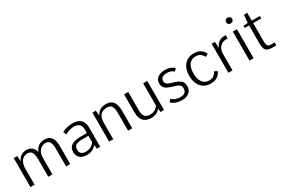

<svg xmlns="http://www.w3.org/2000/svg" viewBox="89 -1890 4438 3030"><g transform="rotate(-30 2308.5 -375.0)"><path d="M84 0V-528.3H146.5L154.8 -429.7Q180.2 -486.8 222.7 -513.2Q265.1 -539.6 318.8 -539.6Q359.4 -539.6 389.9 -524.7Q420.4 -509.8 440.4 -482.4Q460.4 -455.1 470.2 -417Q494.6 -480 540.8 -509.8Q586.9 -539.6 645.5 -539.6Q728 -539.6 768.6 -488.3Q809.1 -437 809.1 -334.5V0H734.4V-326.2Q734.4 -367.7 727.1 -403.6Q719.7 -439.5 698.2 -461.7Q676.8 -483.9 633.3 -483.9Q591.3 -483.9 557.4 -460.7Q523.4 -437.5 503.9 -397Q484.4 -356.4 484.4 -303.2V0H409.2V-314.9Q409.2 -371.6 399.7 -408.9Q390.1 -446.3 367.7 -465.1Q345.2 -483.9 306.6 -483.9Q259.3 -483.9 228 -460.7Q196.8 -437.5 179.9 -399.7Q163.1 -361.8 159.2 -316.9V0Z M1110.4 8.8Q1036.6 8.8 990.2 -29.1Q943.8 -66.9 943.8 -140.6Q943.8 -177.2 956.5 -205.6Q969.2 -233.9 995.8 -253.2Q1022.5 -272.5 1064.9 -282.5Q1107.4 -292.5 1166 -292.5H1280.8V-356.9Q1280.8 -421.4 1249.5 -452.1Q1218.3 -482.9 1156.2 -482.9Q1117.7 -482.9 1071.8 -471.2Q1025.9 -459.5 989.7 -435.5L966.3 -492.2Q990.7 -507.3 1022.2 -517.8Q1053.7 -528.3 1088.6 -533.9Q1123.5 -539.6 1156.7 -539.6Q1215.8 -539.6 1260.5 -521.2Q1305.2 -502.9 1330.3 -461.2Q1355.5 -419.4 1355.5 -348.6V0H1294.4L1287.6 -72.8Q1262.7 -42 1234.9 -24.2Q1207 -6.3 1175.8 1.2Q1144.5 8.8 1110.4 8.8ZM1120.6 -44.9Q1168.5 -44.9 1209 -64.2Q1249.5 -83.5 1280.8 -125V-244.1H1178.2Q1113.8 -244.1 1078.4 -232.4Q1043 -220.7 1029.5 -197.8Q1016.1 -174.8 1016.1 -140.1Q1016.1 -88.9 1046.9 -66.9Q1077.6 -44.9 1120.6 -44.9Z M1518.1 0V-528.3H1580.1L1588.4 -429.7Q1611.8 -483.4 1655.8 -511.5Q1699.7 -539.6 1766.6 -539.6Q1855.5 -539.6 1897 -483.9Q1938.5 -428.2 1938.5 -319.8V0H1863.3V-332Q1863.8 -377.9 1853.8 -412.1Q1843.8 -446.3 1820.1 -465.1Q1796.4 -483.9 1753.4 -483.9Q1708.5 -483.9 1677.7 -469.5Q1647 -455.1 1628.4 -430.4Q1609.9 -405.8 1601.6 -374Q1593.3 -342.3 1593.3 -308.1V0Z M2282.7 9.8Q2190.4 9.8 2142.8 -42.2Q2095.2 -94.2 2095.2 -200.2V-528.3H2170.4V-193.4Q2170.4 -147 2182.4 -113.8Q2194.3 -80.6 2220.7 -62.7Q2247.1 -44.9 2291 -44.9Q2334 -44.9 2363.8 -57.4Q2393.6 -69.8 2412.6 -87.6Q2431.6 -105.5 2442.9 -122.6V-528.3H2517.6V0H2453.1L2447.8 -67.9Q2421.4 -31.2 2381.8 -10.7Q2342.3 9.8 2282.7 9.8Z M2843.8 9.8Q2789.1 9.8 2738.8 -7.6Q2688.5 -24.9 2653.8 -59.6L2689.9 -99.1H2696.8Q2728 -68.8 2767.6 -56.9Q2807.1 -44.9 2843.8 -44.9Q2900.4 -44.9 2928.7 -69.3Q2957 -93.8 2957 -143.6Q2957 -165.5 2949.7 -181.9Q2942.4 -198.2 2921.9 -211.7Q2901.4 -225.1 2861.8 -237.3L2796.9 -257.8Q2740.2 -275.4 2710.7 -296.4Q2681.2 -317.4 2670.7 -343.3Q2660.2 -369.1 2660.2 -401.4Q2660.2 -466.3 2710.9 -502.9Q2761.7 -539.6 2846.7 -539.6Q2884.3 -539.6 2915 -531.2Q2945.8 -522.9 2969.5 -509Q2993.2 -495.1 3008.3 -477.1L2971.7 -440.9H2966.8Q2947.8 -459.5 2917.2 -471.4Q2886.7 -483.4 2847.7 -483.4Q2811 -483.4 2785.4 -474.1Q2759.8 -464.8 2746.1 -446.3Q2732.4 -427.7 2732.4 -400.9Q2732.4 -370.1 2750 -351.1Q2767.6 -332 2818.8 -315.9L2883.3 -295.4Q2942.4 -276.4 2972.7 -254.4Q3002.9 -232.4 3013.7 -205.6Q3024.4 -178.7 3024.4 -145.5Q3024.4 -91.3 3000.5 -57.1Q2976.6 -22.9 2935.5 -6.6Q2894.5 9.8 2843.8 9.8Z M3368.2 9.8Q3295.4 9.8 3242.2 -23.9Q3189 -57.6 3160.2 -119.1Q3131.3 -180.7 3131.3 -264.6Q3131.3 -349.1 3160.2 -410.6Q3189 -472.2 3242.2 -505.9Q3295.4 -539.6 3368.2 -539.6Q3422.9 -539.6 3461.2 -523.2Q3499.5 -506.8 3523.4 -480Q3547.4 -453.1 3558.1 -422.4L3512.2 -397.5H3505.4Q3488.8 -435.5 3455.6 -459.5Q3422.4 -483.4 3371.1 -483.4Q3318.4 -483.4 3281.7 -457.3Q3245.1 -431.2 3226.6 -382.1Q3208 -333 3208 -264.6Q3208 -196.8 3226.6 -147.7Q3245.1 -98.6 3281.5 -72.3Q3317.9 -45.9 3371.1 -45.9Q3422.4 -45.9 3455.3 -69.6Q3488.3 -93.3 3504.9 -130.9H3512.2L3558.1 -107.4Q3547.4 -76.7 3523.4 -49.8Q3499.5 -22.9 3461.2 -6.6Q3422.9 9.8 3368.2 9.8Z M3691.4 0V-528.3H3750.5L3758.3 -412.6Q3785.6 -481.9 3827.9 -508.3Q3870.1 -534.7 3915.5 -534.7Q3927.2 -534.7 3936.8 -534.2Q3946.3 -533.7 3955.1 -532.2L3949.2 -473.6Q3943.8 -474.1 3937.5 -474.6Q3931.2 -475.1 3925.8 -475.1Q3875 -475.1 3839.4 -451.7Q3803.7 -428.2 3784.9 -389.4Q3766.1 -350.6 3766.1 -304.2V0Z M4076.2 0V-528.3H4151.4V0ZM4113.8 -656.2Q4087.4 -656.2 4073.2 -669.9Q4059.1 -683.6 4059.1 -708.5Q4059.1 -732.9 4073.2 -746.6Q4087.4 -760.3 4113.8 -760.3Q4140.1 -760.3 4154.1 -746.6Q4168 -732.9 4168 -708.5Q4168 -683.6 4154.1 -669.9Q4140.1 -656.2 4113.8 -656.2Z M4504.9 4.4Q4458.5 4.4 4427.7 -3.7Q4397 -11.7 4379.4 -29.5Q4361.8 -47.4 4354.5 -77.1Q4347.2 -106.9 4347.2 -150.4V-483.4H4267.6L4268.6 -523.4L4348.6 -528.3L4359.9 -667.5L4421.9 -672.4V-528.3H4569.3V-483.4H4421.9V-151.4Q4421.9 -109.9 4428.5 -88.1Q4435.1 -66.4 4453.6 -58.1Q4472.2 -49.8 4506.8 -48.8Q4524.4 -48.3 4539.8 -48.8Q4555.2 -49.3 4564.9 -48.8L4562.5 2.4Q4551.8 2.4 4538.1 3.4Q4524.4 4.4 4504.9 4.4Z"/></g></svg>

Font: Comme Light
Style: Regular
Weight: 300
Version: Version 1.000;gftools[0.9.27]